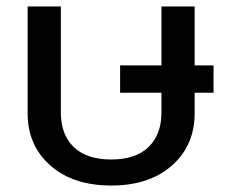

<svg xmlns="http://www.w3.org/2000/svg" viewBox="-20 -555 696 590"><path d="M321.8 15.1Q204.6 15.1 134.8 -46.4Q64.9 -107.9 64.9 -207V-535.2H167V-209Q167 -141.6 206.5 -103.3Q246.1 -64.9 321.8 -64.9Q397 -64.9 436.5 -103.3Q476.1 -141.6 476.1 -209V-270H349.1V-354H476.1V-535.2H578.1V-354H636.2V-270H578.1V-207Q578.1 -107.9 508.3 -46.4Q438.5 15.1 321.8 15.1Z"/></svg>

Font: Prompt
Style: Regular
Weight: 400
Designer: Katatrad Team
Foundry: CadsonDemak
Version: Version 1.000;PS 001.000;hotconv 1.0.88;makeotf.lib2.5.64775